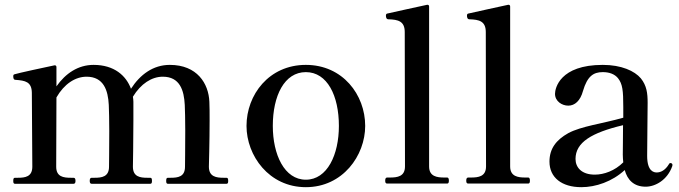

<svg xmlns="http://www.w3.org/2000/svg" viewBox="-20 -762 2814 796"><path d="M907 -25C877 -25 846 -29 846 -71C846 -71 849 -177 849 -261C849 -292 849 -321 848 -340C845 -416 797 -493 684 -493C615 -493 561 -453 523 -394C503 -448 454 -493 368 -493C304 -493 252 -458 214 -404V-484C214 -489 211 -492 205 -491C171 -484 51 -458 40 -454C36 -453 35 -450 35 -446C35 -442 35 -431 44 -431C85 -428 111 -423 112 -378L114 -71C114 -29 84 -25 54 -25H42C36 -25 35 -20 35 -12C35 -5 36 0 42 0H285C291 0 293 -5 293 -12C293 -20 291 -25 285 -25H274C243 -25 213 -29 213 -71L214 -358C246 -414 292 -444 339 -444C410 -444 428 -387 431 -327C432 -306 433 -262 433 -218C433 -147 432 -71 432 -71C432 -29 402 -25 372 -25H360C354 -25 352 -20 352 -12C352 -5 354 0 360 0H603C609 0 610 -5 610 -12C610 -20 609 -25 603 -25H591C561 -25 531 -29 531 -71C531 -71 533 -177 533 -261V-340C533 -347 532 -354 531 -361C564 -415 609 -444 655 -444C726 -444 743 -387 746 -327C747 -306 748 -264 748 -221C748 -149 747 -71 747 -71C747 -29 718 -25 687 -25H676C670 -25 669 -20 669 -12C669 -5 670 0 676 0H919C925 0 926 -5 926 -12C926 -20 925 -25 919 -25Z M1248 14C1401 14 1494 -117 1494 -240C1494 -369 1401 -493 1248 -493C1095 -493 1002 -369 1002 -240C1002 -117 1095 14 1248 14ZM1248 -17C1159 -17 1111 -121 1111 -240C1111 -365 1159 -463 1248 -463C1337 -463 1385 -365 1385 -240C1385 -121 1337 -17 1248 -17Z M1834 -1C1839 -1 1841 -5 1841 -13C1841 -21 1839 -26 1834 -26H1822C1792 -26 1759 -30 1759 -72V-735C1759 -740 1756 -743 1750 -742C1715 -735 1615 -712 1591 -707C1587 -706 1584 -706 1582 -704C1580 -702 1580 -700 1580 -697C1580 -692 1581 -682 1590 -682C1631 -681 1658 -674 1658 -629L1659 -72C1659 -30 1627 -26 1597 -26H1585C1579 -26 1577 -21 1577 -13C1577 -5 1579 -1 1585 -1Z M2170 -1C2175 -1 2177 -5 2177 -13C2177 -21 2175 -26 2170 -26H2158C2128 -26 2095 -30 2095 -72V-735C2095 -740 2092 -743 2086 -742C2051 -735 1951 -712 1927 -707C1923 -706 1920 -706 1918 -704C1916 -702 1916 -700 1916 -697C1916 -692 1917 -682 1926 -682C1967 -681 1994 -674 1994 -629L1995 -72C1995 -30 1963 -26 1933 -26H1921C1915 -26 1913 -21 1913 -13C1913 -5 1915 -1 1921 -1Z M2760 -86C2757 -86 2755 -85 2753 -81C2738 -56 2719 -47 2703 -47C2692 -47 2663 -50 2663 -116C2663 -186 2665 -278 2665 -336C2665 -376 2661 -407 2637 -437C2611 -468 2556 -493 2479 -493C2301 -493 2281 -396 2281 -373C2281 -342 2310 -324 2336 -324C2363 -324 2386 -344 2397 -385C2415 -446 2440 -463 2479 -463C2506 -463 2528 -455 2542 -438C2561 -414 2564 -387 2564 -318V-274C2476 -249 2390 -239 2336 -210C2286 -182 2258 -146 2258 -92C2258 -26 2309 14 2390 14C2450 14 2518 -9 2570 -57C2581 -17 2607 12 2657 12C2697 12 2747 -16 2767 -73C2768 -76 2768 -77 2768 -78C2768 -83 2764 -86 2760 -86ZM2446 -38C2391 -38 2366 -68 2366 -103C2366 -172 2433 -212 2563 -243C2563 -192 2562 -140 2562 -121C2562 -110 2563 -99 2564 -89C2529 -54 2484 -38 2446 -38Z"/></svg>

Font: Shippori Mincho OTF SemiBold
Style: Regular
Weight: 600
Designer: FONTDASU
Foundry: FONTDASU / Google Inc. / but / Adobe
Version: Version 3.300;hotconv 1.0.109;makeotfexe 2.5.65596